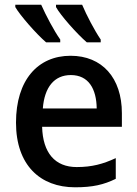

<svg xmlns="http://www.w3.org/2000/svg" viewBox="-20 -786 583 816"><path d="M155 -766H45V-756C65 -721 134 -642 176 -606H236V-618C209 -656 175 -721 155 -766ZM329 -766H218V-756C237 -721 307 -642 349 -606H408V-618C382 -656 348 -721 329 -766ZM280 -549C141 -549 48 -446 48 -265C48 -84 151 10 299 10C374 10 421 -1 472 -26V-114C418 -89 371 -76 306 -76C214 -76 162 -136 159 -247H498V-305C498 -455 414 -549 280 -549ZM281 -467C356 -467 390 -409 391 -325H162C169 -416 211 -467 281 -467Z"/></svg>

Font: Noto Sans Thai Medium
Style: Regular
Weight: 500
Designer: Monotype Design Team
Foundry: Monotype Imaging Inc.
Version: Version 1.901